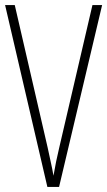

<svg xmlns="http://www.w3.org/2000/svg" viewBox="-20 -734 421 754"><path d="M381 -714 212 0H166L0 -714H38L167 -155Q173 -126 179 -99.5Q185 -73 190 -44Q195 -73 200.5 -100Q206 -127 213 -156L343 -714Z"/></svg>

Font: Noto Sans Arabic UI XCn XLt
Style: Regular
Weight: 200
Width: 2
Designer: Monotype Design Team, Nadine Chahine and Nizar Qandah
Foundry: Monotype Imaging Inc.
Version: Version 2.010; ttfautohint (v1.8.4.7-5d5b)